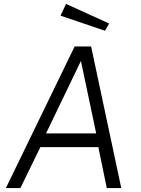

<svg xmlns="http://www.w3.org/2000/svg" viewBox="-20 -960 721 980"><path d="M317 -940 289 -880 516 -803 537 -840ZM10 0H84L186 -209H482L525 0H599L445 -723H361ZM215 -279 393 -649 471 -279Z"/></svg>

Font: United Sans Light
Style: Italic
Weight: 300
Italic angle: -8°
Designer: Pablo Impallari, Rodrigo Fuenzalida (Modified by Dan O. Williams)
Version: Version 1.000;PS 001.000;hotconv 1.0.88;makeotf.lib2.5.64775